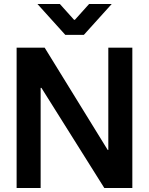

<svg xmlns="http://www.w3.org/2000/svg" viewBox="-20 -938 744 959"><path d="M63 1V-700H203L518 -189H521V-700H641V1H501L187 -499H183V1ZM167 -918H279L350 -839H354L425 -918H538L399 -764H306Z"/></svg>

Font: Lopes Sans SemiBold
Style: Regular
Weight: 600
Designer: Gabriel Lam, Diego Maldonado
Foundry: TypeRant, Foresti Design
Version: Version 4.000